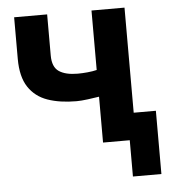

<svg xmlns="http://www.w3.org/2000/svg" viewBox="-50 -569 673 759"><g transform="rotate(-5 287.0 -190.0)"><path d="M447 144V0H341V-182Q323 -179 296 -175.5Q269 -172 251 -172Q185 -172 136.5 -189Q88 -206 61 -247Q34 -288 34 -359V-524H165V-361Q165 -315 191 -297.5Q217 -280 265 -280Q283 -280 304 -282Q325 -284 341 -288V-524H472V-107H560V144Z"/></g></svg>

Font: Ubuntu Sans
Style: Bold
Weight: 700
Designer: Dalton Maag Ltd
Foundry: Dalton Maag Ltd
Version: Version 1.006; ttfautohint (v1.8.4.7-5d5b)